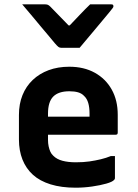

<svg xmlns="http://www.w3.org/2000/svg" viewBox="-20 -860 640 892"><path d="M350 -638Q329 -638 307 -638Q285 -638 264 -638Q257 -638 251.5 -642Q246 -646 234 -660Q227 -669 209.5 -689.5Q192 -710 169.5 -737Q147 -764 124.5 -791Q102 -818 83 -840Q109 -840 134.5 -840Q160 -840 185 -840Q196 -840 201.5 -838Q207 -836 214 -829Q225 -818 250.5 -791.5Q276 -765 319 -721L269 -742H332L283 -720Q324 -763 350.5 -791Q377 -819 399 -840H496Q500 -840 502.5 -839Q505 -838 506 -836Q507 -834 507 -831Q507 -827 503.5 -822.5Q500 -818 488 -803Q477 -790 458 -767Q439 -744 418 -719Q397 -694 378.5 -672Q360 -650 350 -638ZM302 -550Q370 -550 420.5 -522Q471 -494 499 -444Q527 -394 527 -327V-244Q527 -241 526 -238.5Q525 -236 522.5 -235Q520 -234 517 -234H287Q270 -234 252.5 -234Q235 -234 218 -234H177L174 -318H396Q396 -322 396 -325Q396 -328 396 -332Q396 -361 390 -381.5Q384 -402 371 -414Q360 -426 343 -431Q326 -436 302 -436Q252 -436 227.5 -411.5Q203 -387 203 -332V-210Q203 -194 206 -180Q209 -166 214 -155Q219 -144 228 -136Q244 -120 270.5 -113Q297 -106 332 -106Q368 -106 395.5 -110Q423 -114 448 -120Q473 -126 495 -135H514Q514 -109 514 -83.5Q514 -58 514 -32Q514 -30 513 -28Q512 -26 510 -24Q502 -15 474 -7Q446 1 408 6.5Q370 12 331 12Q265 12 215 -3.5Q165 -19 133 -48Q101 -77 84.5 -118.5Q68 -160 68 -212V-326Q68 -377 84.5 -418Q101 -459 132 -488.5Q163 -518 206 -534Q249 -550 302 -550Z"/></svg>

Font: RecMonoLinear Nerd Font Mono
Style: Bold
Weight: 700
Monospace: yes
Version: Version 1.085; ttfautohint (v1.8.4.7-5d5b);Nerd Fonts 3.2.1